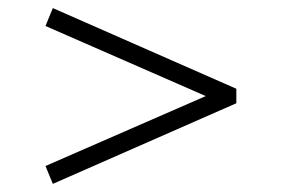

<svg xmlns="http://www.w3.org/2000/svg" viewBox="-20 -579 690 472"><path d="M561 -360.8V-325.2L109.9 -127L91.8 -170.9L485.8 -342.8L91.8 -515.1L109.9 -559.1Z"/></svg>

Font: Marcellus
Style: Regular
Weight: 400
Designer: Astigmatic (AOETI)
Foundry: Astigmatic (AOETI)
Version: Version 1.000